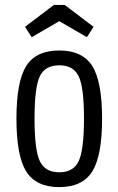

<svg xmlns="http://www.w3.org/2000/svg" viewBox="-20 -755 482 785"><path d="M47.2 -269.8Q47.2 -118.2 87.2 -54.1Q127.2 10 222.2 10Q317.2 10 357.3 -54.1Q397.4 -118.2 397.4 -269.8Q397.4 -421.4 357.3 -485Q317.2 -548.6 222.2 -548.6Q127.2 -548.6 87.2 -485Q47.2 -421.4 47.2 -269.8ZM121.2 -270.5Q121.2 -397.4 142.6 -442.7Q164 -488 222.2 -488Q280.4 -488 301.9 -442.7Q323.4 -397.4 323.4 -270.5Q323.4 -142.6 301.9 -96.6Q280.4 -50.6 222.2 -50.6Q164 -50.6 142.6 -96.6Q121.2 -142.6 121.2 -270.5ZM200.2 -734.8 82.2 -645.2 109.6 -603 222.4 -668.4 335.2 -603 362.6 -645.2 244.6 -734.8Z"/></svg>

Font: Secuela Light
Style: Regular
Weight: 300
Designer: Fernando Haro
Foundry: deFharo
Version: Version 1.708